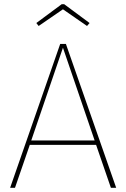

<svg xmlns="http://www.w3.org/2000/svg" viewBox="-20 -889 597 909"><path d="M435 -203H121L51 0H28L265 -681H292L530 0H505ZM428 -224 278 -663 128 -224ZM152 -780 272 -869H284L404 -780L392 -766L278 -845L163 -766Z"/></svg>

Font: Fira Sans Thin
Style: Regular
Weight: 100
Designer: bBox Type GmbH & Carrois Corporate GbR & Edenspiekermann AG
Foundry: bBox Type GmbH & Carrois Corporate GbR & Edenspiekermann AG
Version: Version 4.301